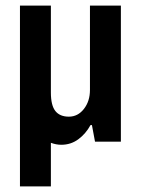

<svg xmlns="http://www.w3.org/2000/svg" viewBox="-20 -504 501 683"><path d="M307 -59H302Q285 -28 258.5 -8.5Q232 11 198 11Q180 11 161 4V159H51V-484H161V-175Q161 -129 177 -109Q193 -89 225 -89Q257 -89 278.5 -116.5Q300 -144 300 -184V-484H410V0H318Z"/></svg>

Font: Pragati Narrow
Style: Bold
Weight: 700
Designer: Hector Gatti, Marcela Romero, Pablo Cosgaya and Nicolas Silva
Foundry: Omnibus-Type
Version: Version 1.010; ttfautohint (v1.3)